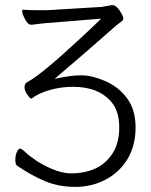

<svg xmlns="http://www.w3.org/2000/svg" viewBox="-20 -721 592 752"><path d="M213 -416Q260 -426 299.5 -426Q339 -426 391 -404Q443 -382 477 -337Q511 -292 511 -222Q511 -152 480.5 -100Q450 -48 395.5 -18.5Q341 11 275 11Q209 11 155 -12Q101 -35 47 -72Q40 -77 40 -94.5Q40 -112 46 -125.5Q52 -139 58.5 -139Q65 -139 80.5 -124Q96 -109 128 -88Q204 -42 258 -42Q312 -42 353.5 -61Q395 -80 421 -120.5Q447 -161 447 -221.5Q447 -282 420 -317Q370 -381 266 -381Q218 -381 173.5 -368Q129 -355 104 -335Q103 -335 101 -335Q97 -336 86.5 -351Q76 -366 76 -379.5Q76 -393 86 -399Q138 -425 294 -570Q331 -604 366 -638L376 -648L181 -632Q160 -631 141.5 -628.5Q123 -626 104 -624H102Q87 -624 73 -656Q64 -677 68 -683Q101 -681 126 -681H161Q172 -681 181 -682L379 -694L418 -701H422Q439 -699 457 -666Q463 -655 463 -648Q463 -642 456 -637L435 -621L322 -522Q243 -454 209 -425L194 -412ZM181 -682Q181 -682 182 -682ZM73 -656Z"/></svg>

Font: LXGW WenKai Light
Style: Regular
Weight: 300
Designer: LXGW / Fontworks Inc.
Foundry: LXGW / Fontworks Inc.
Version: Version 1.501; October 10, 2024